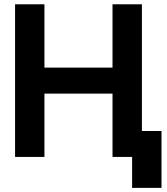

<svg xmlns="http://www.w3.org/2000/svg" viewBox="-20 -743 793 909"><path d="M561.5 -122.8V0H605.5V146.5H744.6V-122.8ZM51.3 -722.7V0H190.4V-299.8H512.7V0H651.9V-722.7H512.7V-422.9H190.4V-722.7Z"/></svg>

Font: Giphurs
Style: Regular
Weight: 400
Version: Version 2.010